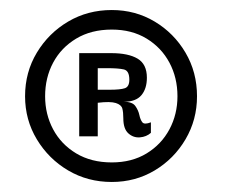

<svg xmlns="http://www.w3.org/2000/svg" viewBox="-20 -592 448 383"><path d="M203 -229Q155 -229 116 -252Q77 -275 53.5 -314Q30 -353 30 -400Q30 -448 53.5 -487Q77 -526 116 -549Q155 -572 203 -572Q250 -572 288.5 -549Q327 -526 350 -487Q373 -448 373 -400Q373 -353 350 -314Q327 -275 288.5 -252Q250 -229 203 -229ZM203 -268Q243 -268 272.5 -286Q302 -304 318 -334Q334 -364 334 -400Q334 -437 318 -467Q302 -497 272.5 -515Q243 -533 203 -533Q162 -533 132 -515Q102 -497 86 -467Q70 -437 70 -400Q70 -364 86 -334Q102 -304 132 -286Q162 -268 203 -268ZM138 -320V-486H202Q236 -486 254.5 -475Q273 -464 273 -437Q273 -415 262 -402Q251 -389 227 -389Q244 -389 250 -380.5Q256 -372 258 -362.5Q260 -353 264 -348Q268 -343 281 -348V-327Q272 -319 259 -318Q246 -317 236 -326Q226 -335 226 -356Q226 -368 224 -375.5Q222 -383 211 -386.5Q200 -390 175 -387V-320ZM175 -413H199Q220 -413 229 -416Q238 -419 238 -433Q238 -451 227 -453.5Q216 -456 194 -456H175Z"/></svg>

Font: Darker Grotesque ExtraBold
Style: Regular
Weight: 800
Designer: Gabriel Lam
Foundry: TypeRant
Version: Version 1.000;gftools[0.9.28]